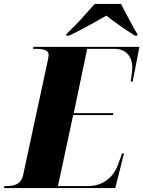

<svg xmlns="http://www.w3.org/2000/svg" viewBox="-58 -951 725 971"><path d="M277 -778V-771H292C360 -803 440 -849 480 -872C511 -847 561 -811 624 -771H637V-778C616 -810 575 -893 554 -931H421C378 -883 328 -825 277 -778ZM-38 0H525L569 -175H559L541 -124C527 -80 484 -10 386 -10H235L312 -369H514L515 -379H315L383 -704H521C579 -704 611 -665 611 -611C611 -591 607 -564 603 -539H613L647 -714H111L109 -704H121C161 -704 188 -698 188 -674C188 -666 185 -653 183 -642L59 -66C49 -19 14 -10 -24 -10H-36Z"/></svg>

Font: Noto Serif Display SemiCondensed Black
Style: Italic
Weight: 900
Width: 4
Italic angle: -12°
Designer: Monotype Design Team
Foundry: Monotype Imaging Inc.
Version: Version 2.009